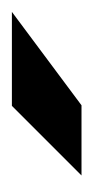

<svg xmlns="http://www.w3.org/2000/svg" viewBox="65 -772 160 331"><g transform="rotate(-90 145.5 -606.0)"><path d="M129 -666H291L130 -546H9Z"/></g></svg>

Font: Decalotype Black Italic
Style: Regular
Weight: 900
Italic angle: -12°
Designer: Alfredo Marco Pradil
Foundry: Alfredo Marco Pradil
Version: Version 1.0